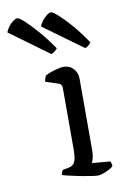

<svg xmlns="http://www.w3.org/2000/svg" viewBox="-168 -798 555 849"><g transform="rotate(-10 109.5 -373.5)"><path d="M202 0Q194 0 173 -3Q152 -6 127 -11Q102 -16 79.5 -21Q57 -26 45 -30Q45 -37 48 -43Q51 -49 54 -52L81 -57Q92 -59 100 -66Q108 -73 112 -89Q116 -105 116 -132V-407Q116 -416 112.5 -422Q109 -428 99 -431L44 -449Q45 -459 48 -466.5Q51 -474 54 -477Q69 -485 95 -492.5Q121 -500 135 -500Q162 -500 179 -481.5Q196 -463 196 -436V-115Q196 -94 192 -79.5Q188 -65 185 -59L266 -52Q268 -48 270 -43Q272 -38 272 -31Q267 -24 253.5 -17Q240 -10 226 -5Q212 0 202 0ZM92 -565 -83 -693Q-78 -706 -68.5 -718.5Q-59 -731 -48 -739Q-37 -747 -30 -747Q-21 -747 1.5 -726.5Q24 -706 55.5 -670Q87 -634 120 -586Q117 -581 109 -574.5Q101 -568 92 -565ZM244 -565 68 -693Q73 -706 82.5 -718Q92 -730 103 -738.5Q114 -747 122 -747Q130 -747 153 -726.5Q176 -706 207.5 -670Q239 -634 271 -586Q268 -581 260 -574Q252 -567 244 -565Z"/></g></svg>

Font: Texturina 12pt Light
Style: Regular
Weight: 300
Designer: Guillermo Torres Carreño
Foundry: Omnibus-Type
Version: Version 1.002